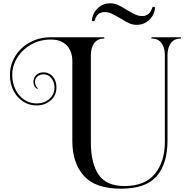

<svg xmlns="http://www.w3.org/2000/svg" viewBox="-20 -1021 1127 1160"><path d="M417 -168V-652Q417 -711 383.5 -746.5Q350 -782 287 -782Q221 -782 168 -752Q115 -722 84.5 -673Q54 -624 54 -568Q54 -520 73.5 -480.5Q93 -441 126.5 -418.5Q160 -396 201 -396Q246 -396 277.5 -422.5Q309 -449 309 -493Q309 -525 290.5 -548.5Q272 -572 244 -572Q221 -572 206 -559Q191 -546 191 -526Q191 -514 196.5 -503.5Q202 -493 209 -487L206 -483Q182 -497 182 -526Q182 -551 198.5 -567.5Q215 -584 244 -584Q276 -584 298.5 -559Q321 -534 321 -493Q321 -444 286 -414Q251 -384 201 -384Q157 -384 120.5 -407Q84 -430 62 -472Q40 -514 40 -568Q40 -630 72.5 -682.5Q105 -735 161.5 -765.5Q218 -796 287 -796H610V-788Q568 -788 548.5 -759.5Q529 -731 529 -688V-162Q529 -34 576 34.5Q623 103 731 103Q857 103 916.5 28.5Q976 -46 976 -162V-688Q976 -731 956.5 -759.5Q937 -788 895 -788V-796H1073V-788Q1031 -788 1011.5 -759.5Q992 -731 992 -688V-172Q992 -33 927 43Q862 119 711 119Q556 119 486.5 41Q417 -37 417 -168ZM746 -961Q781 -941 799.5 -932.5Q818 -924 840 -924Q886 -924 902 -980L917 -977Q913 -929 881 -900Q849 -871 806 -871Q781 -871 759 -881Q737 -891 706 -911Q671 -931 652.5 -939.5Q634 -948 612 -948Q589 -948 574 -935.5Q559 -923 550 -892L535 -895Q539 -943 571 -972Q603 -1001 646 -1001Q671 -1001 693 -991Q715 -981 746 -961Z"/></svg>

Font: Myanmar April Display
Style: Regular
Weight: 400
Designer: Khon Soe Zaw Thu
Foundry: Myanmar OS
Version: Version 2.50 April 12, 2019